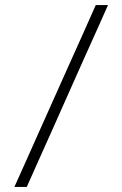

<svg xmlns="http://www.w3.org/2000/svg" viewBox="-20 -733 480 753"><path d="M36.5 0Q61.5 -56 85 -108Q108.5 -160 138.5 -228L249.5 -476Q281.5 -547 305.8 -601.2Q330 -655.5 355.5 -713H403.5Q386.5 -674.5 370.2 -638Q354 -601.5 336 -562Q318 -522.5 296.5 -474L187 -228Q156.5 -160 133 -107.5Q109.5 -55 85 0Z"/></svg>

Font: Commissioner Thin ExtraLight
Style: Regular
Weight: 250
Version: Version 1.000